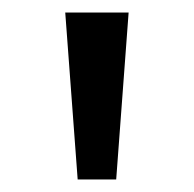

<svg xmlns="http://www.w3.org/2000/svg" viewBox="-20 -696 312 309"><path d="M167 -407.2H105L85 -675.8H187Z"/></svg>

Font: ClearSansRegular
Style: Regular
Weight: 400
Foundry: Intel Corporation
Version: Version 1.00